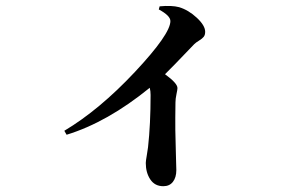

<svg xmlns="http://www.w3.org/2000/svg" viewBox="-20 -601 1040 663"><path d="M528.3 -568.4 531.2 -579.1Q573.2 -583 598.6 -576.2Q630.9 -566.4 659.7 -539.6Q688.5 -512.7 688.5 -491.2Q688.5 -480.5 683.6 -474.1Q678.7 -467.8 667.5 -460.9Q656.2 -454.1 650.4 -448.2Q567.4 -361.3 549.8 -344.7Q592.8 -313.5 592.8 -296.9Q592.8 -292 589.4 -275.9Q585.9 -259.8 585.9 -247.1Q585 -190.4 585.4 -151.9Q585.9 -113.3 587.4 -68.8Q588.9 -24.4 588.9 -13.7Q588.9 11.7 577.1 26.9Q565.4 42 543.9 42Q514.6 42 499 18.6Q483.4 -4.9 483.4 -38.1Q483.4 -44.9 486.8 -64Q490.2 -83 491.2 -92.8Q500 -171.9 500 -273.4Q500 -286.1 497.1 -297.9Q350.6 -178.7 210 -135.7L202.1 -149.4Q323.2 -221.7 445.8 -352.5Q568.4 -483.4 568.4 -528.3Q568.4 -546.9 528.3 -568.4Z"/></svg>

Font: GenRyuMin TW TTF Bold
Style: Regular
Weight: 700
Version: Version 1.300